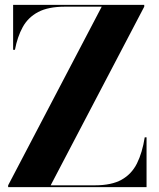

<svg xmlns="http://www.w3.org/2000/svg" viewBox="-20 -770 656 790"><path d="M13.5 0V-7.5L398.5 -742.5H247Q178.5 -742.5 137 -720.5Q95.5 -698.5 73.5 -658.5Q51.5 -618.5 41.5 -565H34V-750H573.5V-742.5L188.5 -7.5H370.5Q439 -7.5 480.2 -30.5Q521.5 -53.5 543.5 -97.5Q565.5 -141.5 575.5 -205H583V0Z"/></svg>

Font: Bodoni Moda 28pt
Style: Bold
Weight: 700
Designer: Owen Earl
Foundry: indestructible type
Version: Version 2.005